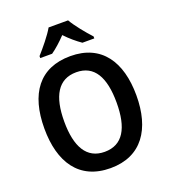

<svg xmlns="http://www.w3.org/2000/svg" viewBox="-166 -1056 1044 1185"><g transform="rotate(-20 356.0 -463.5)"><path d="M420 -937H292C268 -894 214 -829 179 -790V-777H257C287 -798 322 -829 355 -864C388 -829 424 -799 456 -777H534V-790C497 -830 445 -893 420 -937ZM658 -358C658 -579 561 -725 357 -725C153 -725 54 -587 54 -359C54 -139 149 10 356 10C561 10 658 -138 658 -358ZM184 -358C184 -524 238 -619 357 -619C475 -619 528 -525 528 -358C528 -191 475 -97 356 -97C238 -97 184 -192 184 -358Z"/></g></svg>

Font: Noto Sans Ethiopic SemiCondensed SemiBold
Style: Regular
Weight: 600
Width: 4
Designer: Monotype Design Team
Foundry: Monotype Imaging Inc.
Version: Version 2.102